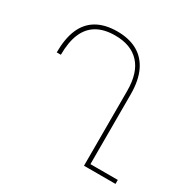

<svg xmlns="http://www.w3.org/2000/svg" viewBox="-160 -884 1045 1045"><g transform="rotate(30 363.0 -362.0)"><path d="M522 0H496V-470Q496 -584 442.5 -641.5Q389 -699 290 -699Q221 -699 175.5 -672.5Q130 -646 107.5 -593Q85 -540 85 -460H59Q59 -547 84 -605.5Q109 -664 160.5 -694Q212 -724 289 -724Q362 -724 414 -695.5Q466 -667 494 -609Q522 -551 522 -462ZM508 -25H694V0H508Z"/></g></svg>

Font: Noto Sans Armenian Thin
Style: Regular
Weight: 250
Version: Version 2.007